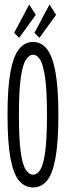

<svg xmlns="http://www.w3.org/2000/svg" viewBox="-20 -811 290 842"><path d="M125 11Q89 11 64 -18Q39 -47 26 -116.5Q13 -186 13 -308Q13 -427 26 -496.5Q39 -566 64 -596.5Q89 -627 125 -627Q161 -627 185.5 -596.5Q210 -566 223 -496.5Q236 -427 236 -308Q236 -186 223 -116.5Q210 -47 185.5 -18Q161 11 125 11ZM125 -45Q143 -45 156.5 -66Q170 -87 178 -143.5Q186 -200 186 -308Q186 -412 178 -469Q170 -526 156.5 -548.5Q143 -571 125 -571Q108 -571 93.5 -548.5Q79 -526 71 -469Q63 -412 63 -308Q63 -200 71 -143.5Q79 -87 93.5 -66Q108 -45 125 -45ZM153 -645 131 -667 197 -791 226 -746ZM64 -645 42 -667 108 -791 137 -746Z"/></svg>

Font: Inconsolata UltraCondensed
Style: Regular
Weight: 400
Width: 1
Monospace: yes
Designer: Raph Levien, Cyreal, Brenton Simpson
Foundry: Raph Levien, Cyreal, Google
Version: Version 3.000; ttfautohint (v1.8.2.53-6de2)